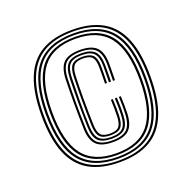

<svg xmlns="http://www.w3.org/2000/svg" viewBox="-112 -716 831 832"><g transform="rotate(-20 304.0 -300.0)"><path d="M304 5Q218.2 5 162.5 -27.5Q106.8 -60 79.8 -127.5Q52.8 -195 52.8 -300Q52.8 -405 79.8 -472.5Q106.8 -540 162.5 -572.5Q218.2 -605 304 -605Q390 -605 445.5 -572.5Q501 -540 527.9 -472.5Q554.8 -405 554.8 -300Q554.8 -195 527.9 -127.5Q501 -60 445.5 -27.5Q390 5 304 5ZM304 -3.2Q386.8 -3.2 440.1 -34.9Q493.5 -66.5 519.4 -132.1Q545.2 -197.8 545.2 -300Q545.2 -402.5 519.4 -468Q493.5 -533.5 440.1 -565.1Q386.8 -596.8 304 -596.8Q221.5 -596.8 168 -565.1Q114.5 -533.5 88.5 -468Q62.5 -402.5 62.5 -300Q62.5 -197.8 88.5 -132.1Q114.5 -66.5 168 -34.9Q221.5 -3.2 304 -3.2ZM304 -11.5Q184.8 -11.5 128.5 -81.1Q72.2 -150.8 72.2 -300Q72.2 -449.2 128.5 -518.9Q184.8 -588.5 304 -588.5Q423.2 -588.5 479.4 -518.9Q535.5 -449.2 535.5 -300Q535.5 -150.8 479.4 -81.1Q423.2 -11.5 304 -11.5ZM304 -19.8Q418.5 -19.8 472.1 -87.2Q525.8 -154.8 525.8 -300Q525.8 -445.2 472.1 -512.8Q418.5 -580.2 304 -580.2Q189.5 -580.2 135.8 -512.8Q82 -445.2 82 -300Q82 -154.8 135.8 -87.2Q189.5 -19.8 304 -19.8ZM304 -28Q194.5 -28 143.1 -93.5Q91.8 -159 91.8 -300Q91.8 -441.2 143.1 -506.6Q194.5 -572 304 -572Q413.5 -572 464.8 -506.6Q516 -441.2 516 -300Q516 -159 464.8 -93.5Q413.5 -28 304 -28ZM304 -36.5Q408.8 -36.5 457.5 -99.9Q506.2 -163.2 506.2 -300Q506.2 -436.8 457.5 -500.1Q408.8 -563.5 304 -563.5Q199.2 -563.5 150.4 -500.1Q101.5 -436.8 101.5 -300Q101.5 -163.2 150.4 -99.9Q199.2 -36.5 304 -36.5ZM306.2 -86.8Q253 -86.8 230 -109.4Q207 -132 205.2 -184Q203.5 -248.5 203.5 -302.1Q203.5 -355.8 205.2 -413.2Q207.2 -466 230.1 -488.8Q253 -511.5 306 -511.5Q358.2 -511.5 381.5 -489Q404.8 -466.5 405.8 -414.5Q405.8 -399.5 405.6 -380.2Q405.5 -361 404.8 -336.5H395.8Q396.2 -361 396.4 -380.1Q396.5 -399.2 396.5 -414.2Q395.8 -462.2 374.6 -482.9Q353.5 -503.5 306 -503.5Q257.5 -503.5 236.9 -482.8Q216.2 -462 214.5 -412.8Q212.5 -355.5 212.5 -302.1Q212.5 -248.8 214.5 -184.2Q216 -135.8 236.9 -115.2Q257.8 -94.8 306.2 -94.8Q353.2 -94.8 373.9 -115.1Q394.5 -135.5 396.5 -184.2Q397.2 -201.5 397.1 -220.8Q397 -240 395.8 -262.5H404.8Q406 -240 406.1 -220.8Q406.2 -201.5 405.8 -184Q403.8 -132 381.1 -109.4Q358.5 -86.8 306.2 -86.8ZM306.2 -102.5Q262 -102.5 243.5 -121.1Q225 -139.8 223.5 -184.8Q221.8 -249 221.8 -302.2Q221.8 -355.5 223.5 -412.2Q225.2 -458 243.6 -476.9Q262 -495.8 306 -495.8Q349 -495.8 367.9 -477Q386.8 -458.2 387.2 -413.8Q387.5 -399 387.2 -380Q387 -361 386.5 -336.5H377.2Q377.8 -360.8 377.9 -379.8Q378 -398.8 378 -413.8Q377.8 -454.5 361.2 -471.1Q344.8 -487.8 306 -487.8Q266.2 -487.8 250.1 -470.8Q234 -453.8 232.8 -411.8Q231.2 -355.5 230.8 -302.4Q230.2 -249.2 232.5 -186.2Q233.8 -144.8 250.2 -127.5Q266.8 -110.2 306.2 -110.2Q344.8 -110.2 360.6 -127Q376.5 -143.8 378 -185.2Q378.8 -201.2 378.6 -220.5Q378.5 -239.8 377.2 -262.5H386.5Q387.5 -239.8 387.8 -220.6Q388 -201.5 387.2 -184.5Q385.5 -139.5 367.4 -121Q349.2 -102.5 306.2 -102.5ZM306.2 -118.2Q271.2 -118.2 257.1 -133.4Q243 -148.5 241.8 -186.8Q240.2 -249.2 240.2 -302.2Q240.2 -355.2 241.8 -411.5Q243 -449.5 257.1 -464.8Q271.2 -480 306 -480Q340.2 -480 354.5 -465.1Q368.8 -450.2 369 -413.5Q369 -397.8 368.9 -378.9Q368.8 -360 368 -336.5H359Q359.5 -360 359.8 -378.9Q360 -397.8 359.8 -413Q359.5 -446.2 347.6 -459.2Q335.8 -472.2 306 -472.2Q275.8 -472.2 264 -458.9Q252.2 -445.5 251 -411Q249.2 -355.2 249.2 -302.2Q249.2 -249.2 251 -186.8Q252 -152.5 263.9 -139.2Q275.8 -126 306.2 -126Q335.8 -126 347.2 -139Q358.8 -152 359.8 -185.8Q360.2 -202 360.2 -220.9Q360.2 -239.8 359 -262.5H368Q369.2 -239.8 369.4 -220.5Q369.5 -201.2 369 -185.5Q367.8 -147.8 353.9 -133Q340 -118.2 306.2 -118.2Z"/></g></svg>

Font: Big Shoulders Inline Display Thin
Style: Regular
Weight: 400
Version: Version 2.002